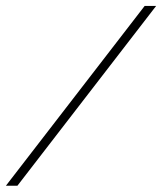

<svg xmlns="http://www.w3.org/2000/svg" viewBox="-51 -602 536 634"><path d="M-31.5 11.3 426.6 -582.3H464.5L6.5 11.3Z"/></svg>

Font: Playfair 5pt SemiExpanded Light Light
Style: Italic
Weight: 300
Italic angle: -15.6°
Version: Version 2.203